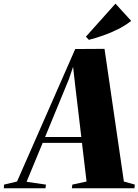

<svg xmlns="http://www.w3.org/2000/svg" viewBox="-108 -1006 740 1026"><path d="M-87.5 0 -86.5 -19.5 -17 -36 294 -744 450.5 -745 554 -36 612.5 -19.5 610.5 0H276L278.5 -19.5L354.5 -36L330 -242.5H120L34 -34.5L137.5 -19.5L135 0ZM133 -274H326.5L294 -547.5L282.5 -649L260 -582.5ZM367 -793 351 -810 509 -986.5 593 -894.5Q562.5 -870 523.8 -850.5Q485 -831 444.5 -816.8Q404 -802.5 367 -793Z"/></svg>

Font: Merriweather 144pt Black
Style: Italic
Weight: 900
Italic angle: -7.8°
Version: Version 2.101